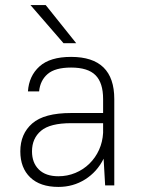

<svg xmlns="http://www.w3.org/2000/svg" viewBox="-20 -730 560 756"><path d="M210 6Q138 6 99 -31.5Q60 -69 60 -134Q60 -203 107 -244Q154 -285 260 -285H386V-340Q386 -404 356 -434Q326 -464 260 -464Q197 -464 167.5 -438.5Q138 -413 134 -370H90Q94 -431 135.5 -468.5Q177 -506 260 -506Q430 -506 430 -340V0H394L388 -105Q362 -53 315 -23.5Q268 6 210 6ZM210 -36Q245 -36 276.5 -49Q308 -62 332 -85.5Q356 -109 370 -140Q384 -171 386 -207V-245H260Q177 -245 141.5 -215Q106 -185 106 -134Q106 -89 133 -62.5Q160 -36 210 -36ZM100 -710H160L280 -560H230Z"/></svg>

Font: PT Root UI Web Light
Style: Regular
Weight: 300
Designer: Vitaly Kuzmin
Foundry: ParaType Ltd.
Version: Version 1.000W